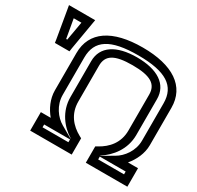

<svg xmlns="http://www.w3.org/2000/svg" viewBox="-213 -860 1089 1061"><g transform="rotate(30 331.5 -329.5)"><path d="M455 -64V0V25H480H695H720V0V-68V-93H695H656C688 -131 713 -182 713 -236V-474C713 -611 602 -684 410 -684C217 -684 107 -611 107 -474V-236C107 -182 131 -131 163 -93H125H100V-68V0V25H125H340H365V0V-64V-79L352 -86C295 -117 250 -168 250 -247V-476C250 -542 294 -571 410 -571C525 -571 570 -542 570 -476V-247C570 -168 524 -117 467 -86L455 -79V-64ZM505 -43H590H670V-25H505V-43ZM315 -43V-25H150V-43H230H315ZM505 -50C564 -87 620 -155 620 -247V-476C620 -570 540 -621 410 -621C279 -621 200 -570 200 -476V-247C200 -155 255 -87 315 -50V-48L242 -90C198 -115 157 -170 157 -236V-474C157 -584 232 -634 410 -634C587 -634 663 -584 663 -474V-236C663 -170 621 -115 577 -90L505 -48V-50ZM72 -484 101 -654 106 -683H77H-32H-61L-56 -654L-27 -484L-24 -463H-3H48H69L72 -484ZM26 -513H19L-2 -633H47L26 -513Z"/></g></svg>

Font: Gamestation DisplayOutline
Style: Regular
Weight: 400
Designer: Jonas Hecksher
Foundry: Jonas Hecksher, Playtypeª, e-types AS
Version: Version 1.003